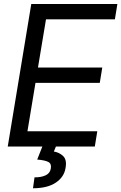

<svg xmlns="http://www.w3.org/2000/svg" viewBox="-20 -748 619 980"><path d="M19.5 0 139.6 -727.5H579.1L566.4 -649.4H214.8L173.8 -403.3H502L489.3 -325.2H161.1L120.1 -78.1H476.6L463.9 0ZM197.3 -2.9H266.6L254.9 25.4Q282.7 29.8 302.5 48.8Q322.3 67.9 314.5 109.4Q307.6 155.3 264.9 184.1Q222.2 212.9 148.4 212.9L156.2 157.2Q189 157.7 212.2 147.2Q235.4 136.7 239.3 112.3Q243.7 87.9 227.1 78.9Q210.4 69.8 169.9 66.4Z"/></svg>

Font: Inter Tight
Style: Italic
Weight: 400
Italic angle: -9.39999°
Designer: Rasmus Andersson
Foundry: rsms
Version: Version 3.002